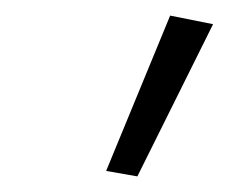

<svg xmlns="http://www.w3.org/2000/svg" viewBox="-20 -731 293 246"><path d="M116 -512 198 -711 253 -700 156 -505Z"/></svg>

Font: Ysabeau Infant Semilight
Style: Italic
Weight: 300
Italic angle: -12°
Designer: Christian Thalmann (Catharsis Fonts)
Version: Version 0.003